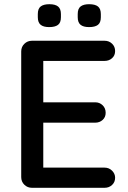

<svg xmlns="http://www.w3.org/2000/svg" viewBox="-20 -894 611 914"><path d="M132 -700H478Q499 -700 513.5 -686Q528 -672 528 -651Q528 -630 513.5 -617Q499 -604 478 -604H176L186 -621V-397L177 -407H433Q454 -407 468.5 -393Q483 -379 483 -357Q483 -336 468.5 -323Q454 -310 433 -310H179L186 -319V-88L179 -96H478Q499 -96 513.5 -81.5Q528 -67 528 -48Q528 -27 513.5 -13.5Q499 0 478 0H132Q111 0 96 -14.5Q81 -29 81 -51V-649Q81 -671 96 -685.5Q111 -700 132 -700ZM404 -765Q377 -765 363.5 -776Q350 -787 350 -812V-827Q350 -853 364 -863.5Q378 -874 404 -874Q433 -874 446.5 -863Q460 -852 460 -827V-812Q460 -786 446 -775.5Q432 -765 404 -765ZM214 -765Q187 -765 173.5 -776Q160 -787 160 -812V-827Q160 -853 174 -863.5Q188 -874 215 -874Q243 -874 256.5 -863Q270 -852 270 -827V-812Q270 -786 256 -775.5Q242 -765 214 -765Z"/></svg>

Font: Quicksand SemiBold
Style: Regular
Weight: 600
Designer: Andrew Paglinawan
Foundry: Andrew Paglinawan
Version: Version 3.004